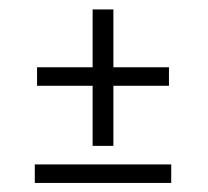

<svg xmlns="http://www.w3.org/2000/svg" viewBox="-20 -475 450 415"><path d="M180.2 -454.6H225.1V-329.6H345.2V-289.6H225.1V-159.7H180.2V-289.6H60.1V-329.6H180.2ZM55.2 -79.6V-119.6H350.1V-79.6Z"/></svg>

Font: Rochester
Style: Regular
Weight: 400
Designer: Gillian Fisher
Foundry: Font Diner, Inc DBA Sideshow
Version: Version 1.005